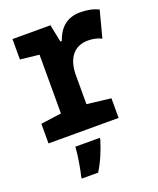

<svg xmlns="http://www.w3.org/2000/svg" viewBox="-144 -647 788 955"><g transform="rotate(-20 250.0 -169.0)"><path d="M26 0H397V-104L270 -119V-272C270 -361 311 -414 385 -414C409 -414 436 -409 456 -398L493 -539C460 -555 426 -559 396 -559C321 -559 283 -515 262 -456H255L236 -549H35V-441L135 -430V-119L26 -104ZM122 212V221H208C236 178 260 119 275 69V61H146C144 101 131 178 122 212Z"/></g></svg>

Font: Noto Sans Mono ExtraCondensed ExtraBold
Style: Regular
Weight: 800
Width: 2
Designer: Monotype Design Team
Foundry: Monotype Imaging Inc.
Version: Version 2.014